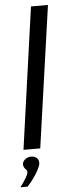

<svg xmlns="http://www.w3.org/2000/svg" viewBox="-70 -663 305 856"><g transform="rotate(-5 82.5 -234.5)"><path d="M14 0 103 -634H179L89 0ZM-14 165Q3 142 13 125Q23 108 23 99Q23 93 18.5 89Q14 85 10 79Q6 73 6 63Q7 52 18 42.5Q29 33 45 33Q61 33 70.5 42Q80 51 79 66Q78 77 68.5 95Q59 113 45.5 131.5Q32 150 18 165Z"/></g></svg>

Font: Alumni Sans Medium
Style: Italic
Weight: 500
Italic angle: -8°
Designer: Robert E. Leuschke
Foundry: Robert E. Leuschke
Version: Version 1.016